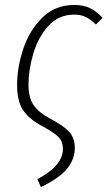

<svg xmlns="http://www.w3.org/2000/svg" viewBox="-20 -552 434 775"><path d="M131 171Q234 117 234 49Q234 20 217 2Q200 -16 152 -42Q97 -71 73 -107.5Q49 -144 49 -209Q49 -280 74 -355Q99 -430 151 -481Q203 -532 280 -532Q316 -532 342.5 -519.5Q369 -507 394 -480L367 -453Q347 -473 327 -483Q307 -493 279 -493Q217 -493 175.5 -447.5Q134 -402 114.5 -336Q95 -270 95 -210Q95 -158 115.5 -128Q136 -98 181 -74Q236 -45 259 -20Q282 5 282 45Q282 89 252 127.5Q222 166 145 203Z"/></svg>

Font: Fira Sans Extra Condensed ExtraLight
Style: Italic
Weight: 275
Width: 3
Italic angle: -8°
Designer: Carrois Corporate & Edenspiekermann AG
Foundry: Carrois Corporate GbR & Edenspiekermann AG
Version: Version 4.203